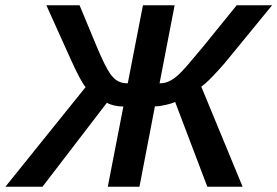

<svg xmlns="http://www.w3.org/2000/svg" viewBox="-62 -708 1051 728"><path d="M405.8 -304.2Q388.2 -304.2 371.6 -307.9Q355 -311.5 343.3 -318.4L99.1 0H-41.5L262.7 -377.9Q246.1 -394.5 203.6 -488.8L113.8 -688H239.7L304.2 -532.7Q337.4 -453.6 356.9 -426.8Q370.1 -408.7 385.3 -400.4Q400.4 -392.1 422.4 -392.1L480 -688H600.1L543 -392.1Q562.5 -392.1 578.9 -399.7Q595.2 -407.2 613.3 -423.3Q627 -435.5 650.9 -463.1Q674.8 -490.7 709.5 -532.7L835.4 -688H969.7L805.7 -487.8Q788.1 -465.8 767.8 -443.6Q747.6 -421.4 730.2 -404.3Q712.9 -387.2 701.2 -379.4L857.9 0H724.1L602.1 -321.3Q589.4 -315.4 565.9 -310.1Q542.5 -304.7 525.4 -304.7L466.8 0H346.7Z"/></svg>

Font: Arimo SemiBold
Style: Italic
Weight: 600
Italic angle: -12°
Version: Version 1.33